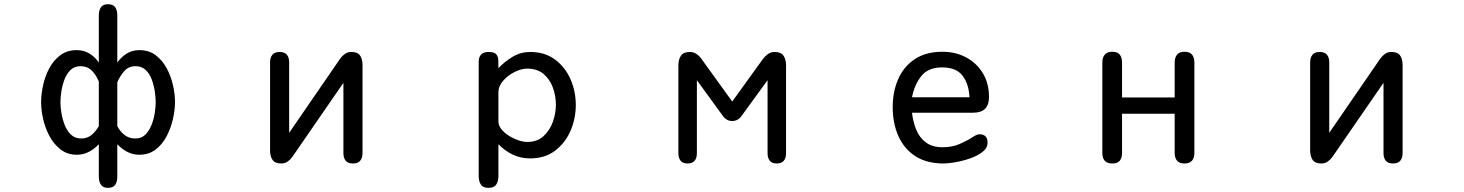

<svg xmlns="http://www.w3.org/2000/svg" viewBox="-20 -783 7040 923"><path d="M499 120.1Q474.6 120.1 464.8 104.5Q455.1 88.9 455.1 66.4V-89.8Q434.6 -67.4 407.7 -53.2Q380.9 -39.1 349.6 -39.1Q304.7 -39.1 272 -64Q239.3 -88.9 218.3 -127.9Q197.3 -167 187.5 -210.4Q177.7 -253.9 177.7 -291Q177.7 -329.1 187 -372.6Q196.3 -416 216.8 -454.6Q237.3 -493.2 270 -517.6Q302.7 -542 348.6 -542Q382.8 -542 409.7 -525.9Q436.5 -509.8 455.1 -482.4V-710Q455.1 -732.4 464.8 -747.6Q474.6 -762.7 499 -762.7Q524.4 -762.7 534.2 -747.6Q543.9 -732.4 543.9 -710V-482.4Q563.5 -509.8 589.8 -525.9Q616.2 -542 650.4 -542Q696.3 -542 728.5 -517.6Q760.7 -493.2 781.2 -455.1Q801.8 -417 811.5 -374Q821.3 -331.1 821.3 -293Q821.3 -254.9 811.5 -211.4Q801.8 -168 781.2 -128.4Q760.7 -88.9 728 -64Q695.3 -39.1 649.4 -39.1Q618.2 -39.1 591.3 -53.2Q564.5 -67.4 543.9 -89.8V66.4Q543.9 89.8 534.2 105Q524.4 120.1 499 120.1ZM370.1 -117.2Q400.4 -117.2 420.9 -134.8Q441.4 -152.3 455.1 -176.8V-387.7Q455.1 -392.6 453.6 -395Q452.1 -397.5 450.2 -401.4Q438.5 -427.7 418.5 -446.3Q398.4 -464.8 367.2 -464.8Q337.9 -464.8 318.8 -446.3Q299.8 -427.7 289.6 -399.9Q279.3 -372.1 274.9 -342.8Q270.5 -313.5 270.5 -291Q270.5 -268.6 275.4 -239.3Q280.3 -210 291 -182.1Q301.8 -154.3 321.3 -135.7Q340.8 -117.2 370.1 -117.2ZM630.9 -117.2Q660.2 -117.2 678.7 -135.7Q697.3 -154.3 708.5 -182.6Q719.7 -210.9 724.1 -240.7Q728.5 -270.5 728.5 -292Q728.5 -314.5 724.1 -343.8Q719.7 -373 709.5 -400.9Q699.2 -428.7 680.2 -446.8Q661.1 -464.8 631.8 -464.8Q597.7 -464.8 576.7 -440.4Q555.7 -416 543.9 -387.7V-176.8Q557.6 -150.4 579.1 -133.8Q600.6 -117.2 630.9 -117.2Z M1332 2.9Q1301.8 2.9 1290 -14.6Q1278.3 -32.2 1278.3 -59.6V-483.4Q1278.3 -505.9 1289.1 -519.5Q1299.8 -533.2 1324.2 -533.2Q1348.6 -533.2 1359.4 -519.5Q1370.1 -505.9 1370.1 -483.4V-144.5L1615.2 -501Q1625 -514.6 1638.2 -523.9Q1651.4 -533.2 1668.9 -533.2Q1699.2 -533.2 1710.9 -516.1Q1722.7 -499 1722.7 -470.7V-46.9Q1722.7 -24.4 1711.9 -10.7Q1701.2 2.9 1676.8 2.9Q1652.3 2.9 1641.6 -10.7Q1630.9 -24.4 1630.9 -46.9V-384.8L1385.7 -29.3Q1376 -15.6 1362.8 -6.3Q1349.6 2.9 1332 2.9Z M2328.1 120.1Q2301.8 120.1 2291.5 104Q2281.2 87.9 2281.2 63.5V-485.4Q2281.2 -533.2 2329.1 -533.2Q2356.4 -533.2 2365.7 -522Q2375 -510.7 2375.5 -492.7Q2376 -474.6 2376 -455.1Q2406.2 -487.3 2444.8 -510.3Q2483.4 -533.2 2528.3 -533.2Q2599.6 -533.2 2648.4 -496.6Q2697.3 -460 2722.7 -401.9Q2748 -343.8 2748 -278.3Q2748 -212.9 2722.7 -154.3Q2697.3 -95.7 2648.4 -58.6Q2599.6 -21.5 2528.3 -21.5Q2483.4 -21.5 2445.3 -39.6Q2407.2 -57.6 2376 -89.8V63.5Q2376 87.9 2365.7 104Q2355.5 120.1 2328.1 120.1ZM2514.6 -100.6Q2562.5 -100.6 2592.8 -128.4Q2623 -156.2 2637.7 -197.3Q2652.3 -238.3 2652.3 -279.3Q2652.3 -322.3 2637.7 -362.3Q2623 -402.3 2592.8 -427.7Q2562.5 -453.1 2513.7 -453.1Q2486.3 -453.1 2454.1 -437Q2421.9 -420.9 2398.9 -395Q2376 -369.1 2376 -338.9V-200.2Q2376 -179.7 2390.6 -161.6Q2405.3 -143.6 2427.2 -129.9Q2449.2 -116.2 2472.7 -108.4Q2496.1 -100.6 2514.6 -100.6Z M3285.2 2.9Q3261.7 2.9 3251.5 -10.7Q3241.2 -24.4 3241.2 -45.9V-468.8Q3241.2 -497.1 3253.4 -515.1Q3265.6 -533.2 3295.9 -533.2Q3314.5 -533.2 3329.1 -522.9Q3343.8 -512.7 3353.5 -498L3500 -294.9L3646.5 -498Q3657.2 -512.7 3671.4 -522.9Q3685.5 -533.2 3704.1 -533.2Q3734.4 -533.2 3746.6 -515.1Q3758.8 -497.1 3758.8 -468.8V-45.9Q3758.8 -23.4 3748 -10.3Q3737.3 2.9 3713.9 2.9Q3690.4 2.9 3680.2 -10.7Q3669.9 -24.4 3669.9 -45.9V-397.5L3544.9 -225.6Q3527.3 -201.2 3500 -201.2Q3472.7 -201.2 3455.1 -225.6L3330.1 -397.5V-45.9Q3330.1 -23.4 3319.3 -10.3Q3308.6 2.9 3285.2 2.9Z M4516.6 2.9Q4434.6 2.9 4380.4 -32.2Q4326.2 -67.4 4298.8 -128.9Q4271.5 -190.4 4271.5 -267.6Q4271.5 -342.8 4297.9 -402.8Q4324.2 -462.9 4377.4 -498.5Q4430.7 -534.2 4509.8 -534.2Q4574.2 -534.2 4625 -506.8Q4675.8 -479.5 4705.1 -430.7Q4734.4 -381.8 4734.4 -316.4Q4734.4 -241.2 4658.2 -241.2H4364.3Q4369.1 -197.3 4384.8 -159.2Q4400.4 -121.1 4431.2 -98.1Q4461.9 -75.2 4511.7 -75.2Q4557.6 -75.2 4593.3 -90.8Q4628.9 -106.4 4652.8 -122.1Q4676.8 -137.7 4687.5 -137.7Q4727.5 -137.7 4727.5 -97.7Q4727.5 -71.3 4702.6 -52.2Q4677.7 -33.2 4642.1 -21Q4606.4 -8.8 4571.8 -2.9Q4537.1 2.9 4516.6 2.9ZM4364.3 -315.4H4640.6Q4637.7 -378.9 4607.4 -418.9Q4577.1 -459 4508.8 -459Q4442.4 -459 4409.2 -417.5Q4376 -376 4364.3 -315.4Z M5327.1 2.9Q5279.3 2.9 5279.3 -47.9V-482.4Q5279.3 -506.8 5291 -520.5Q5302.7 -534.2 5327.1 -534.2Q5352.5 -534.2 5363.3 -520Q5374 -505.9 5374 -482.4V-314.5H5627V-482.4Q5627 -505.9 5638.2 -520Q5649.4 -534.2 5673.8 -534.2Q5699.2 -534.2 5710.4 -520.5Q5721.7 -506.8 5721.7 -482.4V-47.9Q5721.7 2.9 5673.8 2.9Q5649.4 2.9 5638.2 -10.7Q5627 -24.4 5627 -47.9V-236.3H5374V-47.9Q5374 -24.4 5363.3 -10.7Q5352.5 2.9 5327.1 2.9Z M6332 2.9Q6301.8 2.9 6290 -14.6Q6278.3 -32.2 6278.3 -59.6V-483.4Q6278.3 -505.9 6289.1 -519.5Q6299.8 -533.2 6324.2 -533.2Q6348.6 -533.2 6359.4 -519.5Q6370.1 -505.9 6370.1 -483.4V-144.5L6615.2 -501Q6625 -514.6 6638.2 -523.9Q6651.4 -533.2 6668.9 -533.2Q6699.2 -533.2 6710.9 -516.1Q6722.7 -499 6722.7 -470.7V-46.9Q6722.7 -24.4 6711.9 -10.7Q6701.2 2.9 6676.8 2.9Q6652.3 2.9 6641.6 -10.7Q6630.9 -24.4 6630.9 -46.9V-384.8L6385.7 -29.3Q6376 -15.6 6362.8 -6.3Q6349.6 2.9 6332 2.9Z"/></svg>

Font: Kosugi Maru
Style: Regular
Weight: 400
Designer: MOTOYA
Version: Version 4.002